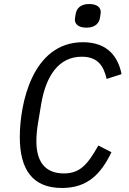

<svg xmlns="http://www.w3.org/2000/svg" viewBox="-20 -919 640 951"><path d="M286.9 12.1C411.9 12.1 479 -55 532 -165.1L467 -198.2C414.1 -104 376.1 -60 296.2 -60C199.9 -60 160.2 -122.9 160.2 -219.1C160.2 -247.2 163 -277 168 -307.2L183.9 -403.1C208.1 -546.9 273.1 -638.1 384.9 -638.1C468 -638.1 494 -588.1 508.2 -528.1L582 -551.8C567.1 -628.9 519.9 -709.9 391 -709.9C138.1 -709.9 78.1 -400.9 78.1 -240.1C78.1 -78.1 142 12.1 286.9 12.1ZM350.9 -822.1C350.9 -801.1 366.1 -782 409.1 -782C453.1 -782 470.9 -806.1 475.1 -829.9C475.9 -835.9 479 -851.9 479 -859C479 -880 464.1 -899.1 420.8 -899.1C377.1 -899.1 359 -875 355.1 -850.9C354 -845.2 350.9 -828.8 350.9 -822.1Z"/></svg>

Font: Margiela Mono Italic Italic
Style: Regular
Weight: 400
Designer: Mike Abbink, Paul van der Laan, Pieter van Rosmalen
Foundry: Bold Monday
Version: Version 2.003 2021